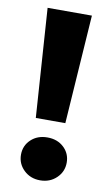

<svg xmlns="http://www.w3.org/2000/svg" viewBox="-82 -743 454 794"><g transform="rotate(10 144.5 -346.0)"><path d="M52 -700H238L207 -243H83ZM49 -83Q49 -121 76 -146.5Q103 -172 145 -172Q187 -172 214 -146.5Q241 -121 241 -83Q241 -45 213.5 -18.5Q186 8 145 8Q104 8 76.5 -18.5Q49 -45 49 -83Z"/></g></svg>

Font: CMG Sans
Style: Bold
Weight: 700
Designer: Julieta Ulanovsky
Foundry: Julieta Ulanovsky
Version: Version 7.200